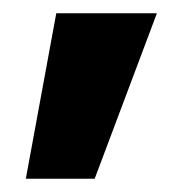

<svg xmlns="http://www.w3.org/2000/svg" viewBox="-20 -158 296 290"><path d="M217 -138H65L19 112H123Z"/></svg>

Font: Play
Style: Bold
Weight: 700
Designer: Jonas Hecksher
Foundry: Jonas Hecksher, Playtypeª, e-types AS
Version: Version 1.002